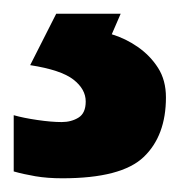

<svg xmlns="http://www.w3.org/2000/svg" viewBox="-38 -20 263 280"><path d="M204 122Q204 178 171.5 209Q139 240 53 240Q31 240 13.5 237Q-4 234 -18 230V148Q-4 152 16.5 155Q37 158 52 158Q66 158 76.5 151.5Q87 145 87 128Q87 110 69 96Q51 82 6 75L44 0H138L125 30Q145 36 163 48.5Q181 61 192.5 79Q204 97 204 122Z"/></svg>

Font: Noto Sans Tamil
Style: Regular
Weight: 400
Designer: Jelle Bosma - Monotype Design Team
Foundry: Monotype Imaging Inc.
Version: Version 2.003